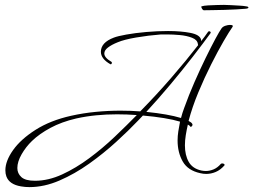

<svg xmlns="http://www.w3.org/2000/svg" viewBox="-20 -686 1037 786"><path d="M100 80Q83 80 66 77Q18 69 6 36Q2 25 2 11Q2 -27 33.5 -71.5Q65 -116 125.5 -154.5Q186 -193 271 -212Q320 -223 371.5 -228Q423 -233 473 -233Q515 -233 554 -230Q620 -297 681.5 -368Q743 -439 791 -501Q791 -502 790.5 -503.5Q790 -505 790 -506Q788 -523 766 -531.5Q744 -540 716 -542.5Q688 -545 665 -545Q642 -545 639 -545Q587 -541 537.5 -532.5Q488 -524 462 -513Q437 -503 422 -491.5Q407 -480 407 -467Q407 -450 436 -433Q438 -432 438 -429Q438 -426 436 -424Q434 -422 432 -423Q393 -445 393 -474Q393 -512 446 -532Q461 -538 497 -544.5Q533 -551 578.5 -555Q624 -559 668 -559Q720 -559 759 -551.5Q798 -544 803 -524Q804 -521 803 -517Q811 -527 818 -536.5Q825 -546 832 -556Q833 -558 837 -558Q840 -558 842 -555Q844 -552 841 -549Q812 -509 769 -453.5Q726 -398 677 -339.5Q628 -281 579 -228Q668 -219 721 -203Q724 -214 727 -224Q730 -234 734 -244Q753 -297 776 -349.5Q799 -402 821.5 -448Q844 -494 861.5 -526.5Q879 -559 887 -570Q892 -577 902.5 -580.5Q913 -584 921 -584Q937 -584 932 -576Q919 -558 895.5 -517.5Q872 -477 844.5 -422.5Q817 -368 792 -308Q767 -248 752 -191Q764 -185 767 -179Q768 -178 768 -175Q768 -171 764 -168Q760 -165 758 -169Q757 -171 754.5 -172.5Q752 -174 749 -176Q744 -154 740.5 -132.5Q737 -111 737 -91Q737 -51 752.5 -23.5Q768 4 804 12Q809 13 813.5 13.5Q818 14 823 14Q838 14 854 7.5Q870 1 884 -15Q886 -17 890 -17Q895 -17 898 -14Q901 -11 898 -8Q882 10 863 18Q844 26 824 26Q812 26 800 23Q749 12 728 -25Q707 -62 707 -111Q707 -129 710 -148.5Q713 -168 717 -188Q691 -196 651.5 -202.5Q612 -209 565 -213L545 -192Q507 -152 455.5 -105Q404 -58 345 -16Q286 26 223.5 53Q161 80 100 80ZM123 54Q178 54 234.5 28Q291 2 345.5 -38.5Q400 -79 449.5 -126Q499 -173 540 -215Q500 -218 459 -218Q416 -218 374.5 -214Q333 -210 292 -201Q232 -187 186.5 -162.5Q141 -138 111 -109Q86 -85 68.5 -54.5Q51 -24 51 2Q51 24 67.5 39Q84 54 123 54ZM815 -644Q811 -644 807.5 -649.5Q804 -655 804 -659L805 -660Q814 -663 832.5 -664Q851 -665 869.5 -665.5Q888 -666 897 -666Q907 -666 924.5 -665Q942 -664 960 -663Q978 -662 988 -660Q997 -659 997 -655Q997 -651 983 -650Q970 -649 947 -647.5Q924 -646 898 -645.5Q872 -645 849.5 -644.5Q827 -644 815 -644Z"/></svg>

Font: Waterfall
Style: Regular
Weight: 400
Designer: Robert E. Leuschke
Foundry: Robert E. Leuschke
Version: Version 1.010; ttfautohint (v1.8.3)